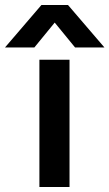

<svg xmlns="http://www.w3.org/2000/svg" viewBox="-87 -745 436 765"><path d="M50 -556H-67L78 -725H184L329 -556H212L131 -655ZM190 0H70V-507H190Z"/></svg>

Font: Hind Mysuru SemiBold
Style: Regular
Weight: 600
Designer: Manushi Parikh, Hitesh Malaviya
Foundry: Indian Type Foundry
Version: Version 0.703;PS 1.0;hotconv 1.0.86;makeotf.lib2.5.63406